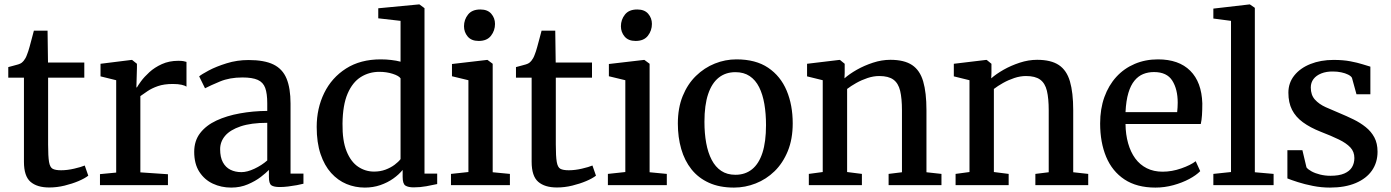

<svg xmlns="http://www.w3.org/2000/svg" viewBox="-20 -839 6302 870"><path d="M203 10.5Q148 10.5 118.2 -15.2Q88.5 -41 88.5 -106V-487H17.5V-535Q28 -538 40 -541Q52 -544 62.5 -547.2Q73 -550.5 78 -554.5Q84 -559.5 88 -564.5Q92 -569.5 95.8 -576.2Q99.5 -583 103 -593Q108 -605 113.8 -626Q119.5 -647 125 -667.8Q130.5 -688.5 133.5 -700H195.5L197.5 -555.5H362V-487H198V-184Q198 -130 202.2 -105.2Q206.5 -80.5 219 -74Q231.5 -67.5 257 -67.5Q285 -67.5 316.2 -74.8Q347.5 -82 364 -89L380 -43Q364 -30.5 335.8 -18.5Q307.5 -6.5 272.8 2Q238 10.5 203 10.5Z M433 0V-50L506.5 -57V-475.5L435.5 -493V-550L576 -567.5H578.5L600.5 -550V-531L598 -443H600.5Q605 -451.5 619.2 -471Q633.5 -490.5 657 -512Q680.5 -533.5 713.5 -548.5Q746.5 -563.5 788 -563.5Q802.5 -563.5 811 -562Q819.5 -560.5 825 -558.5V-446.5Q819 -451 803.2 -454.8Q787.5 -458.5 763 -458.5Q723.5 -458.5 695.5 -448.8Q667.5 -439 648.5 -426Q629.5 -413 616 -403.5V-58L741 -49.5V0Z M1027.5 11Q982.5 11 944.5 -6.8Q906.5 -24.5 883.2 -60.5Q860 -96.5 860 -151Q860 -201 887 -236Q914 -271 960.8 -292.8Q1007.5 -314.5 1067 -325.2Q1126.5 -336 1191 -336.5V-371Q1191 -415 1181.8 -440.5Q1172.5 -466 1148 -477Q1123.5 -488 1078.5 -488Q1020.5 -488 976.8 -469.8Q933 -451.5 909 -439L882.5 -493Q893 -502 926.2 -519.8Q959.5 -537.5 1006.8 -552.2Q1054 -567 1106.5 -567Q1177.5 -567 1219 -546.8Q1260.5 -526.5 1278.5 -482.8Q1296.5 -439 1296.5 -369.5V-52.5H1355V-6.5Q1344 -3.5 1325.2 0Q1306.5 3.5 1285.8 6Q1265 8.5 1248 8.5Q1220.5 8.5 1209.5 0.5Q1198.5 -7.5 1198.5 -37.5V-69Q1186 -56 1161.8 -37.2Q1137.5 -18.5 1103.2 -3.8Q1069 11 1027.5 11ZM1074 -59Q1100 -59 1133 -74.5Q1166 -90 1191 -112V-282.5Q1118 -282.5 1070.5 -266.5Q1023 -250.5 1000.2 -223.8Q977.5 -197 977.5 -163Q977.5 -126.5 990 -103.5Q1002.5 -80.5 1024.2 -69.8Q1046 -59 1074 -59Z M1633 11Q1589.5 11 1550.2 -5.2Q1511 -21.5 1480.5 -55.2Q1450 -89 1432.5 -141Q1415 -193 1415 -264Q1415 -348 1449 -417.5Q1483 -487 1548 -528.5Q1613 -570 1705 -570Q1730 -570 1753 -567.2Q1776 -564.5 1795 -559.5V-744.5L1694 -756V-801.5L1878 -819H1880.5L1903.5 -802V-52.5H1961V-5Q1940.5 -0.5 1912.2 4.8Q1884 10 1854.5 10Q1830 10 1817.2 2Q1804.5 -6 1804.5 -37.5V-69Q1787.5 -48 1761.8 -29.8Q1736 -11.5 1703.2 -0.2Q1670.5 11 1633 11ZM1675 -61.5Q1703 -61.5 1726.5 -70.2Q1750 -79 1767.8 -92.2Q1785.5 -105.5 1795 -118V-484Q1787.5 -495.5 1759.5 -504.5Q1731.5 -513.5 1699 -513.5Q1652.5 -513.5 1615 -490Q1577.5 -466.5 1555.2 -415Q1533 -363.5 1532 -279Q1531 -201.5 1550.5 -153.5Q1570 -105.5 1602.8 -83.5Q1635.5 -61.5 1675 -61.5Z M2023.5 0V-51L2102.5 -59.5V-475.5L2028 -493.5V-549L2187 -567.5H2189L2212.5 -550V-58.5L2290.5 -51V0ZM2148.5 -653.5Q2116 -653.5 2099.2 -673.5Q2082.5 -693.5 2082.5 -720Q2082.5 -750 2100.8 -773Q2119 -796 2156 -796H2157Q2189.5 -796 2206.2 -776.5Q2223 -757 2223 -730.5Q2223 -700.5 2204.8 -677Q2186.5 -653.5 2149.5 -653.5Z M2503.5 10.5Q2448.5 10.5 2418.8 -15.2Q2389 -41 2389 -106V-487H2318V-535Q2328.5 -538 2340.5 -541Q2352.5 -544 2363 -547.2Q2373.5 -550.5 2378.5 -554.5Q2384.5 -559.5 2388.5 -564.5Q2392.5 -569.5 2396.2 -576.2Q2400 -583 2403.5 -593Q2408.5 -605 2414.2 -626Q2420 -647 2425.5 -667.8Q2431 -688.5 2434 -700H2496L2498 -555.5H2662.5V-487H2498.5V-184Q2498.5 -130 2502.8 -105.2Q2507 -80.5 2519.5 -74Q2532 -67.5 2557.5 -67.5Q2585.5 -67.5 2616.8 -74.8Q2648 -82 2664.5 -89L2680.5 -43Q2664.5 -30.5 2636.2 -18.5Q2608 -6.5 2573.2 2Q2538.5 10.5 2503.5 10.5Z M2734.5 0V-51L2813.5 -59.5V-475.5L2739 -493.5V-549L2898 -567.5H2900L2923.5 -550V-58.5L3001.5 -51V0ZM2859.5 -653.5Q2827 -653.5 2810.2 -673.5Q2793.5 -693.5 2793.5 -720Q2793.5 -750 2811.8 -773Q2830 -796 2867 -796H2868Q2900.5 -796 2917.2 -776.5Q2934 -757 2934 -730.5Q2934 -700.5 2915.8 -677Q2897.5 -653.5 2860.5 -653.5Z M3051.5 -279Q3051.5 -349.5 3073.5 -403.8Q3095.5 -458 3133.5 -495Q3171.5 -532 3219 -551Q3266.5 -570 3317 -570Q3404.5 -570 3460.8 -532Q3517 -494 3544.5 -428.5Q3572 -363 3572 -280Q3572 -209 3549.8 -154.5Q3527.5 -100 3489.8 -63.2Q3452 -26.5 3404.2 -7.8Q3356.5 11 3306 11Q3240.5 11 3192.5 -10.8Q3144.5 -32.5 3113.2 -71.8Q3082 -111 3066.8 -164Q3051.5 -217 3051.5 -279ZM3312.5 -47Q3356.5 -47 3387.5 -71.8Q3418.5 -96.5 3434.8 -146.5Q3451 -196.5 3451 -272Q3451 -324 3443.5 -367.8Q3436 -411.5 3419.8 -444Q3403.5 -476.5 3377 -494.2Q3350.5 -512 3312.5 -512Q3268 -512 3236.8 -487.2Q3205.5 -462.5 3188.8 -412.8Q3172 -363 3172 -287Q3172 -234.5 3180 -190.8Q3188 -147 3204.8 -114.8Q3221.5 -82.5 3248 -64.8Q3274.5 -47 3312.5 -47Z M3708 -59.5V-475.5L3637 -493V-550L3783 -567.5H3786L3807.5 -550V-508.5L3806.5 -484Q3828.5 -503.5 3862.2 -522.8Q3896 -542 3935.8 -555Q3975.5 -568 4014.5 -568Q4077.5 -568 4113 -544.2Q4148.5 -520.5 4163.2 -470Q4178 -419.5 4178 -339.5V-58.5L4246 -51V0H4006.5V-51L4067 -58.5V-339Q4067 -393 4058.8 -427.5Q4050.5 -462 4028.2 -478.2Q4006 -494.5 3964 -494.5Q3938 -494.5 3911 -485.5Q3884 -476.5 3860 -463Q3836 -449.5 3818.5 -436V-59.5L3885.5 -51V0H3645V-51Z M4373 -59.5V-475.5L4302 -493V-550L4448 -567.5H4451L4472.5 -550V-508.5L4471.5 -484Q4493.5 -503.5 4527.2 -522.8Q4561 -542 4600.8 -555Q4640.5 -568 4679.5 -568Q4742.5 -568 4778 -544.2Q4813.5 -520.5 4828.2 -470Q4843 -419.5 4843 -339.5V-58.5L4911 -51V0H4671.5V-51L4732 -58.5V-339Q4732 -393 4723.8 -427.5Q4715.5 -462 4693.2 -478.2Q4671 -494.5 4629 -494.5Q4603 -494.5 4576 -485.5Q4549 -476.5 4525 -463Q4501 -449.5 4483.5 -436V-59.5L4550.5 -51V0H4310V-51Z M5215.5 11Q5131 11 5075.2 -26Q5019.5 -63 4992.2 -128.5Q4965 -194 4965 -279.5Q4965 -345.5 4984.2 -399Q5003.5 -452.5 5038.5 -490.8Q5073.5 -529 5121.8 -549.5Q5170 -570 5227 -570Q5321.5 -570 5373.2 -518.5Q5425 -467 5428 -370.5Q5428 -340 5426.5 -317.2Q5425 -294.5 5421 -277H5080Q5080.5 -229.5 5091.8 -189.8Q5103 -150 5124 -121.2Q5145 -92.5 5176.2 -76.8Q5207.5 -61 5248 -61Q5290 -61 5332.8 -76Q5375.5 -91 5398 -108.5L5418.5 -63.5Q5400.5 -45 5368.8 -28Q5337 -11 5297 0Q5257 11 5215.5 11ZM5080 -331H5314Q5315 -339.5 5315.8 -352Q5316.5 -364.5 5316.5 -374Q5316.5 -434.5 5292 -473.5Q5267.5 -512.5 5209 -512.5Q5182.5 -512.5 5160.2 -503.5Q5138 -494.5 5120.8 -473.8Q5103.5 -453 5093 -418Q5082.5 -383 5080 -331Z M5558 -59.5V-744.5L5478 -755V-800L5642 -819H5643.5L5666 -803.5V-58.5L5751 -51V0H5478V-51Z M6006.5 11Q5967.5 11 5929.5 3.5Q5891.5 -4 5861 -13.8Q5830.5 -23.5 5813.5 -30.5V-158.5H5881.5L5900 -80.5Q5906.5 -71.5 5923 -62.5Q5939.5 -53.5 5962 -48Q5984.5 -42.5 6008.5 -42.5Q6047.5 -42.5 6071.2 -52.8Q6095 -63 6106 -81Q6117 -99 6117 -123Q6117 -151.5 6098.8 -171Q6080.5 -190.5 6046.5 -207Q6012.5 -223.5 5964.5 -242Q5916.5 -261 5883.8 -285Q5851 -309 5834.5 -341.5Q5818 -374 5818 -419Q5818 -463.5 5844.8 -497Q5871.5 -530.5 5918 -549Q5964.5 -567.5 6022.5 -567.5Q6066.5 -567.5 6099 -561.2Q6131.5 -555 6154 -547.8Q6176.5 -540.5 6189.5 -537V-412H6126.5L6106 -486.5Q6101.5 -494.5 6088.5 -501Q6075.5 -507.5 6057.8 -511.2Q6040 -515 6020.5 -515Q5990 -515.5 5967 -506.2Q5944 -497 5931.8 -480.8Q5919.5 -464.5 5919.5 -442.5Q5919.5 -408.5 5938.2 -387.8Q5957 -367 5986.8 -353.5Q6016.5 -340 6049.5 -326.5Q6082 -313 6112.8 -298Q6143.5 -283 6168.2 -263.2Q6193 -243.5 6207.5 -216.5Q6222 -189.5 6222 -151.5Q6222 -103 6196.8 -66.5Q6171.5 -30 6123 -9.5Q6074.5 11 6006.5 11Z"/></svg>

Font: Merriweather Medium
Style: Regular
Weight: 500
Version: Version 2.100